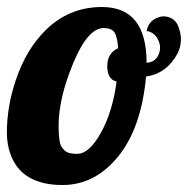

<svg xmlns="http://www.w3.org/2000/svg" viewBox="-34 -529 541 553"><path d="M386.7 -308.6Q373 -160.2 306.2 -78.1Q239.3 3.9 146 3.9Q30.8 3.9 -2.4 -81.1Q-14.2 -110.8 -14.2 -147Q-14.2 -183.1 -8.1 -220.5Q-2 -257.8 11.2 -297.4Q41 -386.7 97.7 -442.4Q165 -508.8 259.8 -508.8Q388.2 -508.8 388.2 -348.1Q412.6 -350.1 421.9 -369.9Q431.2 -389.6 423.6 -409.4Q416 -429.2 400.4 -436Q394.5 -439.5 388.2 -439Q393.6 -468.8 420.9 -478.5Q437.5 -485.4 455.3 -478.3Q473.1 -471.2 480 -451.7Q495.1 -412.1 478 -376Q446.3 -316.9 386.7 -308.6ZM301.8 -293.9Q274.9 -300.8 274.9 -338.4Q274.9 -376 306.2 -390.1Q304.2 -421.9 296.1 -435.1Q288.1 -448.2 264.6 -448.2Q218.8 -448.2 176.8 -346.9Q134.8 -245.6 134.8 -167Q134.8 -118.7 143.6 -105.7Q152.3 -92.8 162.1 -89.4Q171.9 -85.9 188.5 -85.9Q222.7 -85.9 256.3 -146Q290 -206.1 301.8 -293.9Z"/></svg>

Font: UVF Lobster12
Style: Regular
Weight: 400
Designer: Pablo Impallari
Foundry: Pablo Impallari. www.impallari.com
Version: Version 1.004